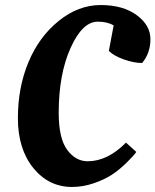

<svg xmlns="http://www.w3.org/2000/svg" viewBox="-20 -730 617 762"><path d="M266 12C295.3 12 324.3 7 353 -3C381.7 -13 405.3 -24.2 424 -36.5C442.7 -48.8 461.7 -64.3 481 -83C500.3 -101.7 513.7 -116.3 521 -127L480 -164C431.3 -114.7 380.7 -90 328 -90C296 -90 268.8 -105.2 246.5 -135.5C224.2 -165.8 213 -214.7 213 -282C213 -384 228.7 -469.8 260 -539.5C291.3 -609.2 327.3 -644 368 -644C394 -644 415 -639 431 -629L412 -528C425.3 -514.7 445.3 -503.3 472 -494C498.7 -484.7 522.7 -480 544 -480C566 -506 577 -537.5 577 -574.5C577 -611.5 558.8 -643.3 522.5 -670C486.2 -696.7 438.5 -710 379.5 -710C320.5 -710 265 -689 213 -647C161 -605 121 -550.5 93 -483.5C65 -416.5 51 -342.3 51 -261C51 -179.7 71.3 -113.8 112 -63.5C152.7 -13.2 204 12 266 12Z"/></svg>

Font: Oleo Script
Style: Regular
Weight: 400
Designer: Soytutype
Foundry: Soytutype
Version: Version 1.002